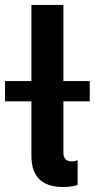

<svg xmlns="http://www.w3.org/2000/svg" viewBox="-60 -747 380 771"><path d="M300.4 -340.2V-421.5H194.6V-727.3H66.1V-421.5H-39.8V-340.2H66.1V-125.4C66.1 -77.4 74.9 3.9 193.2 3.9C212.7 3.9 235.8 1.4 251.8 -4.3V-104C245.4 -100.9 236.9 -99.1 228.7 -99.1C201 -99.1 194.6 -116.5 194.6 -133.5V-340.2Z"/></svg>

Font: TID UI Semi Bold
Style: Regular
Weight: 600
Designer: The TID Project Authors
Foundry: Bakken & Bæck
Version: Version 1.001;hotconv 1.0.109;makeotfexe 2.5.65596